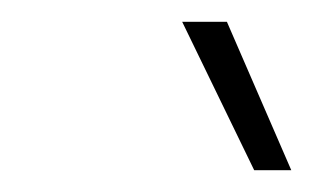

<svg xmlns="http://www.w3.org/2000/svg" viewBox="-20 -745 290 176"><path d="M147 -725H188L247 -589H213Z"/></svg>

Font: Bai Jamjuree ExtraLight
Style: Italic
Weight: 275
Italic angle: -10°
Version: Version 1.000; ttfautohint (v1.6)